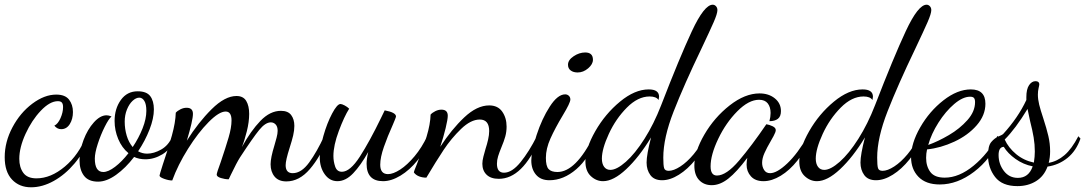

<svg xmlns="http://www.w3.org/2000/svg" viewBox="-25 -740 4612 816"><path d="M-5 -72Q-5 -137 28 -199Q61 -261 112.5 -299.5Q164 -338 214 -338Q252 -338 268.5 -316.5Q285 -295 285 -264Q285 -234 271.5 -212.5Q258 -191 235 -191Q218 -191 206 -206Q221 -213 232 -237.5Q243 -262 243 -285Q243 -298 238 -304Q233 -310 221 -310Q187 -310 148.5 -269.5Q110 -229 83.5 -171Q57 -113 57 -65Q57 -29 74 -5.5Q91 18 130 18Q191 18 250.5 -32Q310 -82 342 -163L355 -153Q332 -93 292 -45.5Q252 2 203.5 29Q155 56 107 56Q57 56 26 23Q-5 -10 -5 -72Z M313 -59Q313 -100 330 -145Q347 -190 374 -220Q401 -250 428 -250Q437 -250 449 -245Q437 -235 420 -201Q403 -167 390.5 -128.5Q378 -90 378 -66Q378 -9 414 -9Q435 -9 464 -31Q493 -53 521 -89Q493 -112 477.5 -149Q462 -186 462 -226Q462 -278 488.5 -315Q515 -352 560 -352Q598 -352 613.5 -331.5Q629 -311 629 -275Q629 -237 610.5 -189.5Q592 -142 562 -97Q580 -87 600 -87Q629 -87 660 -104.5Q691 -122 707 -159L719 -149Q700 -105 665 -84Q630 -63 593 -63Q566 -63 545 -73Q509 -26 468.5 3Q428 32 392 32Q351 32 332 7Q313 -18 313 -59ZM597 -269Q597 -297 588.5 -311Q580 -325 567 -325Q553 -325 538.5 -311.5Q524 -298 514.5 -274.5Q505 -251 505 -223Q505 -192 513.5 -163.5Q522 -135 539 -115Q565 -154 581 -194.5Q597 -235 597 -269Z M1125 -42Q1125 -69 1141 -121Q1146 -138 1150.5 -155Q1155 -172 1155 -184Q1155 -202 1146.5 -211Q1138 -220 1126 -220Q1103 -220 1076.5 -187.5Q1050 -155 995 -71Q981 -49 956 3L947 22Q931 22 913.5 16.5Q896 11 896 2Q896 -5 913 -51Q934 -113 946.5 -155.5Q959 -198 959 -228Q959 -266 934 -266Q906 -266 861.5 -221Q817 -176 774 -107.5Q731 -39 707 27Q692 27 672.5 20Q653 13 653 6Q653 3 667 -41Q690 -108 705.5 -164Q721 -220 722 -261Q729 -269 742 -275.5Q755 -282 768 -282Q795 -282 795 -256Q795 -229 769 -142Q818 -220 874.5 -276Q931 -332 980 -332Q1009 -332 1021.5 -311Q1034 -290 1034 -256Q1034 -222 1024 -182Q1014 -142 1003 -115Q1041 -184 1082 -226.5Q1123 -269 1169 -269Q1199 -269 1212.5 -251Q1226 -233 1226 -205Q1226 -186 1221 -164.5Q1216 -143 1206 -112Q1189 -59 1189 -38Q1189 -4 1219 -4Q1256 -4 1289 -49.5Q1322 -95 1353 -162L1365 -148Q1337 -74 1292 -21.5Q1247 31 1192 31Q1159 31 1142 10.5Q1125 -10 1125 -42Z M1334 -71Q1334 -108 1349.5 -162.5Q1365 -217 1386.5 -257.5Q1408 -298 1422 -298Q1428 -298 1439.5 -292Q1451 -286 1459 -278Q1438 -245 1415 -183.5Q1392 -122 1392 -77Q1392 -54 1399.5 -32Q1407 -10 1428 -10Q1463 -10 1504.5 -74.5Q1546 -139 1594 -238L1610 -271Q1658 -262 1658 -245Q1658 -243 1653.5 -231.5Q1649 -220 1645 -211Q1622 -160 1606.5 -115.5Q1591 -71 1591 -40Q1591 0 1624 0Q1646 0 1676 -19.5Q1706 -39 1737 -76Q1768 -113 1791 -162L1804 -153Q1783 -100 1749.5 -58.5Q1716 -17 1677 6.5Q1638 30 1603 30Q1533 30 1533 -44Q1533 -64 1540 -94Q1508 -37 1476 -3.5Q1444 30 1409 30Q1376 30 1355 0.5Q1334 -29 1334 -71Z M2025 -44Q2025 -57 2029.5 -74.5Q2034 -92 2039 -109Q2045 -127 2049.5 -147Q2054 -167 2054 -183Q2054 -232 2014 -232Q1976 -232 1934.5 -192Q1893 -152 1860.5 -103Q1828 -54 1787 15Q1770 15 1756 9.5Q1742 4 1734 -7Q1734 -12 1747 -43Q1772 -107 1788 -159.5Q1804 -212 1805 -253Q1812 -261 1825 -267.5Q1838 -274 1851 -274Q1878 -274 1878 -248Q1878 -233 1869 -195.5Q1860 -158 1846 -116Q1894 -190 1948 -241Q2002 -292 2054 -292Q2091 -292 2109.5 -265.5Q2128 -239 2128 -202Q2128 -180 2122.5 -160Q2117 -140 2106 -114Q2097 -92 2092 -76Q2087 -60 2087 -44Q2087 -6 2117 -6Q2151 -6 2187.5 -51Q2224 -96 2257 -162L2268 -149Q2196 20 2095 20Q2061 20 2043 2.5Q2025 -15 2025 -44Z M2389 -465Q2389 -485 2413 -501Q2437 -517 2462 -517Q2495 -517 2495 -486Q2495 -467 2474.5 -449.5Q2454 -432 2430 -432Q2412 -432 2400.5 -440.5Q2389 -449 2389 -465ZM2233 -58Q2233 -97 2255.5 -166Q2278 -235 2311.5 -287Q2345 -339 2377 -339Q2386 -339 2392.5 -333Q2399 -327 2399 -317Q2399 -303 2367 -250Q2334 -195 2314.5 -151.5Q2295 -108 2295 -69Q2295 -34 2306.5 -21.5Q2318 -9 2344 -9Q2422 -9 2498 -162L2507 -152Q2479 -68 2424.5 -21Q2370 26 2310 26Q2273 26 2253 2.5Q2233 -21 2233 -58Z M2463 -54Q2463 -109 2505 -182.5Q2547 -256 2610 -308Q2673 -360 2732 -360Q2776 -360 2776 -329Q2776 -325 2774 -315Q2764 -330 2736 -330Q2686 -330 2639 -282.5Q2592 -235 2562.5 -171Q2533 -107 2533 -66Q2533 -44 2542.5 -31Q2552 -18 2569 -18Q2596 -18 2635 -52.5Q2674 -87 2714 -150Q2754 -213 2785 -293Q2863 -495 2915.5 -607.5Q2968 -720 3004 -720Q3012 -720 3018 -713.5Q3024 -707 3024 -697Q3024 -682 3008 -645.5Q2992 -609 2956 -533Q2882 -379 2838 -266.5Q2794 -154 2794 -70Q2794 -37 2797.5 -25.5Q2801 -14 2817 -14Q2838 -14 2866.5 -32.5Q2895 -51 2923 -84.5Q2951 -118 2971 -162L2983 -153Q2964 -103 2931 -62Q2898 -21 2860.5 2.5Q2823 26 2789 26Q2755 26 2739 4Q2723 -18 2723 -49Q2723 -83 2742 -156Q2691 -72 2636.5 -21Q2582 30 2538 30Q2509 30 2486 8.5Q2463 -13 2463 -54Z M2926 -36Q2926 -95 2968.5 -168Q3011 -241 3076 -292Q3141 -343 3203 -343Q3242 -343 3268 -322Q3294 -301 3294 -268Q3294 -245 3281 -235Q3268 -225 3245 -225Q3250 -243 3250 -260Q3250 -285 3238 -300.5Q3226 -316 3201 -316Q3157 -316 3108.5 -267Q3060 -218 3027.5 -150Q2995 -82 2995 -33Q2995 6 3022 6Q3062 6 3116 -57.5Q3170 -121 3232 -212Q3245 -210 3258.5 -203.5Q3272 -197 3272 -187Q3272 -179 3262.5 -161.5Q3253 -144 3251 -141Q3234 -112 3224 -89.5Q3214 -67 3214 -48Q3214 -31 3222.5 -17.5Q3231 -4 3248 -4Q3277 -4 3321 -45.5Q3365 -87 3408 -162L3418 -152Q3397 -99 3364 -57.5Q3331 -16 3293 7Q3255 30 3220 30Q3185 30 3166.5 9.5Q3148 -11 3148 -40Q3148 -53 3151 -69Q3106 -9 3070.5 19Q3035 47 3000 47Q2967 47 2946.5 25.5Q2926 4 2926 -36Z M3372 -54Q3372 -109 3414 -182.5Q3456 -256 3519 -308Q3582 -360 3641 -360Q3685 -360 3685 -329Q3685 -325 3683 -315Q3673 -330 3645 -330Q3595 -330 3548 -282.5Q3501 -235 3471.5 -171Q3442 -107 3442 -66Q3442 -44 3451.5 -31Q3461 -18 3478 -18Q3505 -18 3544 -52.5Q3583 -87 3623 -150Q3663 -213 3694 -293Q3772 -495 3824.5 -607.5Q3877 -720 3913 -720Q3921 -720 3927 -713.5Q3933 -707 3933 -697Q3933 -682 3917 -645.5Q3901 -609 3865 -533Q3791 -379 3747 -266.5Q3703 -154 3703 -70Q3703 -37 3706.5 -25.5Q3710 -14 3726 -14Q3747 -14 3775.5 -32.5Q3804 -51 3832 -84.5Q3860 -118 3880 -162L3892 -153Q3873 -103 3840 -62Q3807 -21 3769.5 2.5Q3732 26 3698 26Q3664 26 3648 4Q3632 -18 3632 -49Q3632 -83 3651 -156Q3600 -72 3545.5 -21Q3491 30 3447 30Q3418 30 3395 8.5Q3372 -13 3372 -54Z M3847 -72Q3847 -131 3886 -199Q3925 -267 3984.5 -313.5Q4044 -360 4101 -360Q4163 -360 4163 -299Q4163 -250 4126 -207.5Q4089 -165 4031 -138Q3973 -111 3915 -105Q3911 -88 3911 -69Q3911 -33 3929 -9Q3947 15 3990 15Q4051 15 4113 -36Q4175 -87 4214 -162L4226 -153Q4186 -64 4115 -10Q4044 44 3969 44Q3910 44 3878.5 11.5Q3847 -21 3847 -72ZM4119 -306Q4119 -318 4114.5 -323.5Q4110 -329 4098 -329Q4067 -329 4030.5 -298Q3994 -267 3963.5 -219Q3933 -171 3920 -124Q3962 -139 4008 -166Q4054 -193 4086.5 -229.5Q4119 -266 4119 -306Z M4174 -80Q4174 -120 4188 -136.5Q4202 -153 4218.5 -160Q4235 -167 4238 -170Q4302 -240 4337 -315V-327Q4337 -361 4348.5 -378Q4360 -395 4376 -395Q4384 -395 4388 -391.5Q4392 -388 4392 -382Q4392 -378 4389 -365.5Q4386 -353 4386 -338Q4386 -318 4391.5 -295.5Q4397 -273 4409 -237Q4423 -194 4430.5 -162Q4438 -130 4438 -97Q4438 -71 4432 -48Q4468 -54 4499 -80.5Q4530 -107 4558 -161L4567 -151Q4549 -99 4512 -69Q4475 -39 4427 -32Q4412 9 4378 30Q4344 51 4299 51Q4234 51 4204 12Q4174 -27 4174 -80ZM4373 -96Q4373 -126 4368 -156Q4363 -186 4353 -225Q4344 -265 4342 -277Q4291 -193 4245 -147Q4261 -112 4293.5 -85Q4326 -58 4369 -49Q4373 -75 4373 -96ZM4364 -33Q4324 -41 4291 -64.5Q4258 -88 4241 -116Q4219 -115 4219 -81Q4219 -43 4241.5 -13.5Q4264 16 4301 16Q4347 16 4364 -33Z"/></svg>

Font: Dancing Script
Style: Regular
Weight: 400
Designer: Pablo Impallari
Foundry: Pablo Impallari
Version: Version 2.000